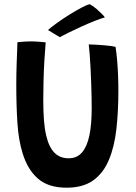

<svg xmlns="http://www.w3.org/2000/svg" viewBox="-20 -876 646 914"><path d="M297 17.5Q210 17.5 160.5 -25.8Q111 -69 87.5 -147Q68.5 -207 63 -289.5Q57.5 -372 57.5 -474Q57.5 -497.5 58 -524.5Q58.5 -551.5 59.5 -579Q60.5 -606.5 61.5 -631.2Q62.5 -656 63 -675Q78 -676.5 93.8 -677.8Q109.5 -679 124 -679Q144 -679 163.5 -677.5Q183 -676 197.5 -674.5Q194 -634.5 191.2 -587.2Q188.5 -540 187.2 -491.8Q186 -443.5 186 -400.5Q186 -346.5 189.2 -304.2Q192.5 -262 200 -230.5Q213 -175.5 239.2 -149Q265.5 -122.5 306.5 -122.5Q347 -122.5 371 -151Q395 -179.5 405.8 -232.5Q416.5 -285.5 416.5 -359.5Q416.5 -381 416 -412Q415.5 -443 414.2 -478.5Q413 -514 411.2 -549Q409.5 -584 407.2 -614.2Q405 -644.5 402.5 -664.5Q417.5 -664.5 437 -663.2Q456.5 -662 475.8 -660.5Q495 -659 509.8 -656.8Q524.5 -654.5 530 -653Q534.5 -625 537.5 -590.2Q540.5 -555.5 542 -518Q543.5 -480.5 543.5 -444Q543.5 -345 534 -261Q524.5 -177 498.2 -114.5Q472 -52 423.5 -17.2Q375 17.5 297 17.5ZM407.5 -856Q424.5 -846.5 439.8 -833.2Q455 -820 465.8 -809Q476.5 -798 479 -793Q461 -788.5 430.2 -776.2Q399.5 -764 366 -748.8Q332.5 -733.5 304.8 -719.8Q277 -706 264.5 -699L208.5 -733Q224.5 -747.5 252 -767.2Q279.5 -787 310.5 -806.2Q341.5 -825.5 367.8 -839.5Q394 -853.5 407.5 -856Z"/></svg>

Font: Grandstander Thin Medium
Style: Regular
Weight: 500
Version: Version 1.200